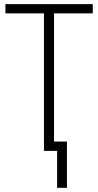

<svg xmlns="http://www.w3.org/2000/svg" viewBox="-20 -734 479 934"><path d="M257.8 179.7V0H193.8V-668.9H6.3V-713.9H431.2V-668.9H242.7V-45.4H305.7V179.7Z"/></svg>

Font: Open Sans SemiCondensed Light
Style: Regular
Weight: 300
Width: 4
Designer: Monotype Design Team
Foundry: Monotype Imaging Inc.
Version: Version 3.000